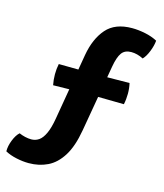

<svg xmlns="http://www.w3.org/2000/svg" viewBox="-174 -734 831 971"><g transform="rotate(15 241.5 -248.5)"><path d="M257 -372 456 -374Q462 -348.5 462 -319.5Q462 -306.5 460.5 -291.2Q459 -276 456 -263L255 -266L85.5 -263Q80 -290.5 80 -319.5Q80 -347.5 85.5 -374ZM202 -453Q217.5 -541 263 -593.2Q308.5 -645.5 397.5 -645.5Q430 -645.5 465.8 -638.2Q501.5 -631 530.5 -615.5Q528.5 -589.5 516.2 -558.5Q504 -527.5 488 -511Q456 -527.5 424.5 -527.5Q391 -527.5 374.8 -505.2Q358.5 -483 349.5 -431.5L289 -82Q274 5.5 242.2 56Q210.5 106.5 166.2 128Q122 149.5 67.5 149.5Q37 149.5 3 142.2Q-31 135 -56.5 121Q-57 93.5 -44.5 62Q-32 30.5 -15 15.5Q-0.5 22 16.5 26Q33.5 30 49 30Q71 30 88.8 17.8Q106.5 5.5 120.2 -24Q134 -53.5 142.5 -104Z"/></g></svg>

Font: Signika
Style: Bold
Weight: 700
Designer: Anna Giedry
Foundry: Anna Giedry
Version: Version 2.001